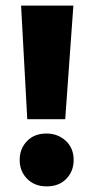

<svg xmlns="http://www.w3.org/2000/svg" viewBox="-20 -655 338 683"><path d="M77 -231 55 -635H241L212 -231ZM146 8Q103 8 76.5 -19Q50 -46 50 -86Q50 -126 76 -153Q102 -180 145 -180Q186 -180 214 -154Q242 -128 242 -86Q242 -46 216 -19Q190 8 146 8Z"/></svg>

Font: Braah One
Style: Regular
Weight: 400
Designer: Ashish Kumar
Foundry: Ashish Kumar
Version: Version 1.001; ttfautohint (v1.8.4.7-5d5b);gftools[0.9.29]